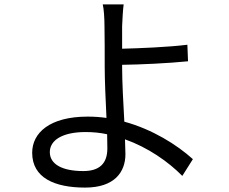

<svg xmlns="http://www.w3.org/2000/svg" viewBox="-20 -805 1040 871"><path d="M466 -196 467 -132C467 -63 431 -29 358 -29C262 -29 206 -60 206 -115C206 -170 265 -206 368 -206C401 -206 434 -203 466 -196ZM541 -785H446C451 -767 454 -722 454 -686C455 -643 455 -561 455 -502C455 -443 459 -351 463 -270C435 -274 407 -276 378 -276C205 -276 126 -202 126 -112C126 2 228 46 366 46C499 46 549 -24 549 -106L547 -173C651 -136 743 -72 807 -7L855 -83C783 -148 672 -218 544 -253C539 -340 534 -437 534 -502V-511C616 -512 744 -518 833 -527L830 -602C740 -591 613 -586 534 -584V-686C535 -716 538 -764 541 -785Z"/></svg>

Font: Noto Sans CJK HK
Style: Regular
Weight: 400
Designer: Ryoko NISHIZUKA 西塚涼子 (kana, bopomofo & ideographs); Paul D. Hunt (Latin, Greek & Cyrillic); Sandoll Communications 산돌커뮤니
Foundry: Adobe
Version: Version 2.004;hotconv 1.0.118;makeotfexe 2.5.65603